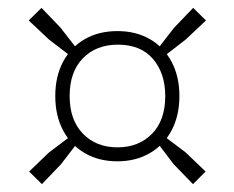

<svg xmlns="http://www.w3.org/2000/svg" viewBox="-20 -614 596 488"><path d="M166.5 -466 104.5 -513.5 53 -562 85.5 -594 134 -543.5 182.5 -481ZM390.5 -466 374 -481 422.5 -543.5 471 -594 503.5 -562 452 -513.5ZM470.5 -146 421.5 -196.5 379 -252.5 395 -269.5 452 -226.5 502.5 -178ZM86.5 -146 54 -178 104.5 -226.5 161.5 -269.5 178 -252.5 135 -196.5ZM278.5 -204Q231 -204 195.5 -224.8Q160 -245.5 140.2 -282.8Q120.5 -320 120.5 -370Q120.5 -419.5 140.2 -456.8Q160 -494 195.5 -514.5Q231 -535 278.5 -535Q325.5 -535 361 -514.5Q396.5 -494 416.2 -456.8Q436 -419.5 436 -370Q436 -320 416.2 -282.8Q396.5 -245.5 360.8 -224.8Q325 -204 278.5 -204ZM278.5 -239.5Q332.5 -239.5 366.2 -273.8Q400 -308 400 -370Q400 -427.5 369 -464Q338 -500.5 279.5 -500.5Q224.5 -500.5 190.8 -466Q157 -431.5 157 -370Q157 -309 190.8 -274.2Q224.5 -239.5 278.5 -239.5Z"/></svg>

Font: Encode Sans SC ExtraLight
Style: Regular
Weight: 250
Designer: Multiple Designers
Foundry: Impallari Type
Version: Version 3.002